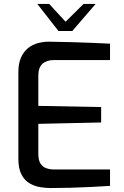

<svg xmlns="http://www.w3.org/2000/svg" viewBox="-20 -948 630 972"><path d="M237 4Q212 4 184 -0.5Q156 -5 130.5 -19.5Q105 -34 89 -64Q73 -94 73 -145V-583Q73 -627 86.5 -657Q100 -687 122 -704.5Q144 -722 171.5 -729.5Q199 -737 226 -737Q291 -736 345.5 -734.5Q400 -733 447 -731Q494 -729 537 -727V-644H253Q216 -644 195 -625Q174 -606 174 -565V-412L492 -406V-328L174 -321V-170Q174 -136 185.5 -119Q197 -102 215.5 -96Q234 -90 255 -90H537V-7Q491 -4 440 -1.5Q389 1 337.5 2.5Q286 4 237 4ZM276 -791 169 -928H229L312 -838L403 -928H464L346 -791Z"/></svg>

Font: Exo Thin Medium
Style: Regular
Weight: 500
Version: Version 2.000